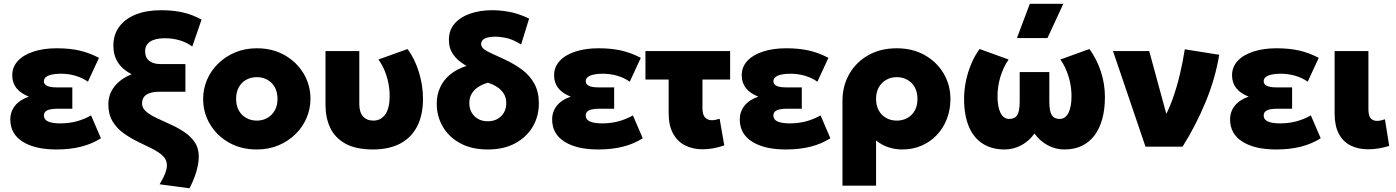

<svg xmlns="http://www.w3.org/2000/svg" viewBox="-20 -790 7518 1034"><path d="M284 15Q168.5 15 102 -27Q35.5 -69 35.5 -147Q35.5 -188.5 60.8 -220.5Q86 -252.5 135.5 -269.5Q90.5 -287.5 68.2 -316Q46 -344.5 46 -384.5Q46 -429 75.8 -461.5Q105.5 -494 159.8 -512Q214 -530 286 -530Q354 -530 407.2 -518Q460.5 -506 513 -478.5L453.5 -350Q424 -371 386.5 -382Q349 -393 307.5 -393Q279.5 -393 259.2 -388.5Q239 -384 227.8 -375.2Q216.5 -366.5 216.5 -352.5Q216.5 -336 233.2 -327.8Q250 -319.5 282.5 -319.5H369.5V-204.5H289.5Q266 -204.5 249.5 -200.8Q233 -197 224.8 -189Q216.5 -181 216.5 -167.5Q216.5 -145.5 239.5 -135.5Q262.5 -125.5 305 -125.5Q350 -125.5 391.2 -136.2Q432.5 -147 470.5 -168.5L523.5 -45.5Q477 -15.5 417.2 -0.2Q357.5 15 284 15Z M1000.5 224 839.5 202.5Q860 169 869.5 143.5Q879 118 879 100.5Q879 70 856.2 48.8Q833.5 27.5 797.5 9.8Q761.5 -8 721.2 -27.5Q681 -47 645 -73Q609 -99 586.2 -136.5Q563.5 -174 563.5 -228Q563.5 -282 596.2 -324Q629 -366 689 -390Q590.5 -440.5 590.5 -544Q590.5 -603 622 -645.8Q653.5 -688.5 711 -711.8Q768.5 -735 848 -735Q913 -735 965 -723Q1017 -711 1065.5 -684.5L1015.5 -539.5Q985.5 -561.5 948 -572.8Q910.5 -584 868 -584Q816 -584 788.8 -566Q761.5 -548 761.5 -513.5Q761.5 -480.5 783 -462.8Q804.5 -445 844.5 -445H978.5V-296H838Q792 -296 768.5 -280Q745 -264 745 -233.5Q745 -208 767 -189.2Q789 -170.5 823.8 -154.2Q858.5 -138 897.8 -120.2Q937 -102.5 971.8 -79.5Q1006.5 -56.5 1028.5 -24.5Q1050.5 7.5 1050.5 53.5Q1050.5 77 1044.8 105Q1039 133 1027.8 163.2Q1016.5 193.5 1000.5 224Z M1363 15Q1278 15 1212.8 -22.2Q1147.5 -59.5 1110.8 -121.2Q1074 -183 1074 -257.5Q1074 -311.5 1095 -360.5Q1116 -409.5 1154.8 -447.5Q1193.5 -485.5 1246.5 -507.8Q1299.5 -530 1363 -530Q1448 -530 1513.2 -492.8Q1578.5 -455.5 1615.2 -393.8Q1652 -332 1652 -257.5Q1652 -204 1631 -154.8Q1610 -105.5 1571.2 -67.5Q1532.5 -29.5 1479.8 -7.2Q1427 15 1363 15ZM1363 -140.5Q1394.5 -140.5 1419.8 -154.8Q1445 -169 1459.8 -195.2Q1474.5 -221.5 1474.5 -257.5Q1474.5 -293.5 1460 -319.8Q1445.5 -346 1420.2 -360.2Q1395 -374.5 1363 -374.5Q1331 -374.5 1305.5 -360.2Q1280 -346 1265.8 -319.8Q1251.5 -293.5 1251.5 -257.5Q1251.5 -221.5 1266 -195.2Q1280.5 -169 1306 -154.8Q1331.5 -140.5 1363 -140.5Z M1990 15Q1896.5 15 1840 -16.5Q1783.5 -48 1758.2 -102Q1733 -156 1733 -224.5V-515H1915V-229Q1915 -186.5 1934.8 -163.5Q1954.5 -140.5 1990.5 -140.5Q2012 -140.5 2028.2 -149.5Q2044.5 -158.5 2055.8 -175.2Q2067 -192 2072.8 -216.5Q2078.5 -241 2078.5 -271.5Q2078.5 -308 2071.5 -342.8Q2064.5 -377.5 2051.2 -409.8Q2038 -442 2018 -469.5L2175 -526Q2214.5 -472 2236.2 -400.8Q2258 -329.5 2258 -258.5Q2258 -170.5 2226.8 -109.8Q2195.5 -49 2135.8 -17.2Q2076 14.5 1990 15Z M2607 15Q2520 15 2458.5 -18.5Q2397 -52 2364.5 -108.2Q2332 -164.5 2332 -231.5Q2332 -280.5 2350.8 -320.5Q2369.5 -360.5 2405.2 -389.5Q2441 -418.5 2492.5 -435Q2478.5 -442.5 2456 -459.5Q2433.5 -476.5 2415.5 -504.8Q2397.5 -533 2397.5 -575.5Q2397.5 -628.5 2429.2 -664Q2461 -699.5 2514 -717.2Q2567 -735 2631.5 -735Q2676 -735 2725 -725.8Q2774 -716.5 2829.5 -690L2786.5 -550.5Q2739 -579.5 2704 -586Q2669 -592.5 2650.5 -592.5Q2609.5 -592.5 2590.2 -582.2Q2571 -572 2571 -554Q2571 -537.5 2586.2 -525.5Q2601.5 -513.5 2630.2 -501Q2659 -488.5 2698.5 -469.5Q2750 -445.5 2791.8 -414.5Q2833.5 -383.5 2857.8 -339.2Q2882 -295 2882 -232Q2882 -164.5 2849.5 -108.5Q2817 -52.5 2755.5 -18.8Q2694 15 2607 15ZM2607 -137Q2637 -137 2659.2 -149.5Q2681.5 -162 2694 -184Q2706.5 -206 2706.5 -234.5Q2706.5 -263 2693.8 -284.2Q2681 -305.5 2658.8 -320.5Q2636.5 -335.5 2607.5 -344.5Q2577.5 -336 2555 -321.2Q2532.5 -306.5 2520 -285Q2507.5 -263.5 2507.5 -235Q2507.5 -192.5 2534.8 -164.8Q2562 -137 2607 -137Z M3202 15Q3086.5 15 3020 -27Q2953.5 -69 2953.5 -147Q2953.5 -188.5 2978.8 -220.5Q3004 -252.5 3053.5 -269.5Q3008.5 -287.5 2986.2 -316Q2964 -344.5 2964 -384.5Q2964 -429 2993.8 -461.5Q3023.5 -494 3077.8 -512Q3132 -530 3204 -530Q3272 -530 3325.2 -518Q3378.5 -506 3431 -478.5L3371.5 -350Q3342 -371 3304.5 -382Q3267 -393 3225.5 -393Q3197.5 -393 3177.2 -388.5Q3157 -384 3145.8 -375.2Q3134.5 -366.5 3134.5 -352.5Q3134.5 -336 3151.2 -327.8Q3168 -319.5 3200.5 -319.5H3287.5V-204.5H3207.5Q3184 -204.5 3167.5 -200.8Q3151 -197 3142.8 -189Q3134.5 -181 3134.5 -167.5Q3134.5 -145.5 3157.5 -135.5Q3180.5 -125.5 3223 -125.5Q3268 -125.5 3309.2 -136.2Q3350.5 -147 3388.5 -168.5L3441.5 -45.5Q3395 -15.5 3335.2 -0.2Q3275.5 15 3202 15Z M3764 14Q3711 14 3669.8 -6.8Q3628.5 -27.5 3604.8 -70.8Q3581 -114 3581 -180V-361.5H3456V-515H3912V-361.5H3763V-208.5Q3763 -172.5 3776.8 -157.5Q3790.5 -142.5 3814.5 -142.5Q3824 -142.5 3834.2 -144.8Q3844.5 -147 3855.5 -150.5L3880.5 -7Q3850 3.5 3820.8 8.8Q3791.5 14 3764 14Z M4212.5 15Q4097 15 4030.5 -27Q3964 -69 3964 -147Q3964 -188.5 3989.2 -220.5Q4014.5 -252.5 4064 -269.5Q4019 -287.5 3996.8 -316Q3974.5 -344.5 3974.5 -384.5Q3974.5 -429 4004.2 -461.5Q4034 -494 4088.2 -512Q4142.5 -530 4214.5 -530Q4282.5 -530 4335.8 -518Q4389 -506 4441.5 -478.5L4382 -350Q4352.5 -371 4315 -382Q4277.5 -393 4236 -393Q4208 -393 4187.8 -388.5Q4167.5 -384 4156.2 -375.2Q4145 -366.5 4145 -352.5Q4145 -336 4161.8 -327.8Q4178.5 -319.5 4211 -319.5H4298V-204.5H4218Q4194.5 -204.5 4178 -200.8Q4161.5 -197 4153.2 -189Q4145 -181 4145 -167.5Q4145 -145.5 4168 -135.5Q4191 -125.5 4233.5 -125.5Q4278.5 -125.5 4319.8 -136.2Q4361 -147 4399 -168.5L4452 -45.5Q4405.5 -15.5 4345.8 -0.2Q4286 15 4212.5 15Z M4517 210V-246Q4517 -327.5 4553.8 -391.5Q4590.5 -455.5 4656.2 -492.8Q4722 -530 4809.5 -530Q4895.5 -530 4960.5 -493Q5025.5 -456 5062 -394Q5098.5 -332 5098.5 -257.5Q5098.5 -199.5 5079.5 -150Q5060.5 -100.5 5025.8 -63.5Q4991 -26.5 4943.5 -5.8Q4896 15 4839 15Q4799.5 15 4763.5 2.8Q4727.5 -9.5 4698 -33.5V210ZM4809.5 -140.5Q4841.5 -140.5 4867 -154.8Q4892.5 -169 4906.8 -195.2Q4921 -221.5 4921 -257.5Q4921 -293.5 4906.5 -319.8Q4892 -346 4866.5 -360.2Q4841 -374.5 4809.5 -374.5Q4778 -374.5 4752.8 -360.2Q4727.5 -346 4712.8 -319.8Q4698 -293.5 4698 -257.5Q4698 -221.5 4712.5 -195.2Q4727 -169 4752.2 -154.8Q4777.5 -140.5 4809.5 -140.5Z M5390 15Q5320.5 15 5271.5 -16.8Q5222.5 -48.5 5197.2 -109.5Q5172 -170.5 5172 -258.5Q5172 -306 5182 -353.8Q5192 -401.5 5210.5 -445.8Q5229 -490 5255.5 -526L5412 -469.5Q5397.5 -449 5386.5 -425.8Q5375.5 -402.5 5367.8 -377.2Q5360 -352 5356 -325.2Q5352 -298.5 5352 -271.5Q5352 -214.5 5368.2 -182Q5384.5 -149.5 5415.5 -149.5Q5445.5 -149.5 5458.5 -170.5Q5471.5 -191.5 5471.5 -245V-402H5631V-245Q5631 -191.5 5644 -170.5Q5657 -149.5 5687 -149.5Q5702.5 -149.5 5714.2 -157.8Q5726 -166 5734 -181.8Q5742 -197.5 5746.2 -220Q5750.5 -242.5 5750.5 -271.5Q5750.5 -308 5743.5 -342.8Q5736.5 -377.5 5723.2 -409.8Q5710 -442 5690.5 -469.5L5847 -526Q5886.5 -472 5908.5 -405.2Q5930.5 -338.5 5930.5 -267.5Q5930.5 -201 5916 -148.8Q5901.5 -96.5 5873.8 -60Q5846 -23.5 5805.5 -4.2Q5765 15 5712 15Q5665.5 15 5623 -7.5Q5580.5 -30 5551 -71Q5522 -30 5479.8 -7.5Q5437.5 15 5390 15ZM5456.5 -585 5526 -769.5H5706.5L5621 -585Z M6149 0 5974 -515H6169L6282 -100L6239.5 -137Q6269 -186 6292.8 -250.8Q6316.5 -315.5 6333.5 -386.8Q6350.5 -458 6360.5 -524.5L6546 -495Q6525 -367 6472.5 -240.2Q6420 -113.5 6348.5 0Z M6853 15Q6737.5 15 6671 -27Q6604.5 -69 6604.5 -147Q6604.5 -188.5 6629.8 -220.5Q6655 -252.5 6704.5 -269.5Q6659.5 -287.5 6637.2 -316Q6615 -344.5 6615 -384.5Q6615 -429 6644.8 -461.5Q6674.5 -494 6728.8 -512Q6783 -530 6855 -530Q6923 -530 6976.2 -518Q7029.5 -506 7082 -478.5L7022.5 -350Q6993 -371 6955.5 -382Q6918 -393 6876.5 -393Q6848.5 -393 6828.2 -388.5Q6808 -384 6796.8 -375.2Q6785.5 -366.5 6785.5 -352.5Q6785.5 -336 6802.2 -327.8Q6819 -319.5 6851.5 -319.5H6938.5V-204.5H6858.5Q6835 -204.5 6818.5 -200.8Q6802 -197 6793.8 -189Q6785.5 -181 6785.5 -167.5Q6785.5 -145.5 6808.5 -135.5Q6831.5 -125.5 6874 -125.5Q6919 -125.5 6960.2 -136.2Q7001.5 -147 7039.5 -168.5L7092.5 -45.5Q7046 -15.5 6986.2 -0.2Q6926.5 15 6853 15Z M7348.5 14Q7294 14 7253.2 -6.5Q7212.5 -27 7190 -69.8Q7167.5 -112.5 7167.5 -179.5V-515H7349.5V-202.5Q7349.5 -167.5 7361.5 -153.2Q7373.5 -139 7396 -139Q7405.5 -139 7416.2 -141.2Q7427 -143.5 7438.5 -147.5L7461.5 -4Q7431 5 7402.8 9.5Q7374.5 14 7348.5 14Z"/></svg>

Font: Geologica Cursive ExtraBold
Style: Regular
Weight: 800
Designer: Sindre Bremnes, Frode Helland
Foundry: Monokrom Skriftforlag AS
Version: Version 1.010;gftools[0.9.28]